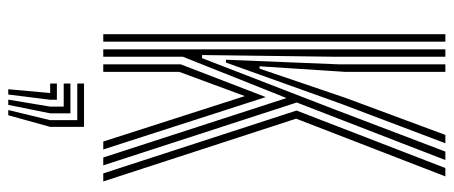

<svg xmlns="http://www.w3.org/2000/svg" viewBox="-326 -514 1062 449"><g transform="rotate(90 204.5 -289.0)"><path d="M94.8 0V-800H112.2V-542.8L108.2 -231H115.5L235.5 -541.2L334 -800H353.8L219.2 -452.5L366.2 0H347.8L208.8 -428.5L112.2 -186.2V0ZM59.5 0V-800H77V0ZM385 0 238 -452 372.5 -800H392L257 -451L403.8 0ZM119.2 -286.8 130 -552.2V-800H147.5V-564.8L134.5 -365.5H140L208.5 -566.8L295 -800H314.5L222 -555.5L125.8 -286.8ZM130 0V-181.2L206.5 -380L329 0H310.5L204.2 -331L147.5 -177.5V0ZM236.8 222.2 260.5 124.2V60.8H174.8V45H276.2V124.2L249 222.2ZM212.5 222.2 228.8 124.2V92.5H174.8V76.8H244.5V124.2L224.8 222.2ZM188.2 222.2 197 124.2H174.8V108.5H212.8V124.2L200.5 222.2Z"/></g></svg>

Font: Big Shoulders Inline Text Medium
Style: Regular
Weight: 500
Designer: Patric King
Foundry: XO Type Co
Version: Version 1.000